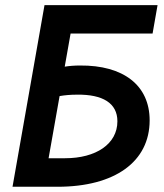

<svg xmlns="http://www.w3.org/2000/svg" viewBox="-20 -713 626 733"><path d="M28.8 0H199.7C418.5 0 551.3 -95.7 551.3 -253.4C551.3 -387.7 450.7 -464.4 285.2 -462.9C264.2 -462.9 245.1 -461.4 227.1 -458.5L249.5 -585H562.5L581.5 -693.4H149.9L27.8 0H28.8ZM165.5 -108.9 207.5 -346.2C227.5 -349.6 249 -351.6 273.9 -351.6C372.1 -353 428.2 -319.3 428.2 -250C428.2 -163.1 346.2 -108.9 228.5 -108.9Z"/></svg>

Font: Cascadia Code SemiBold
Style: Italic
Weight: 600
Italic angle: -10°
Monospace: yes
Designer: Aaron Bell
Foundry: Saja Typeworks
Version: Version 2404.023